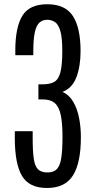

<svg xmlns="http://www.w3.org/2000/svg" viewBox="-20 -889 452 918"><path d="M204.6 9.8Q119.1 9.8 85 -48.3Q50.8 -106.4 50.8 -228.5V-261.7H136.2V-230.5Q136.2 -167 141.4 -130.6Q146.5 -94.2 161.9 -79.3Q177.2 -64.5 207 -64.5Q237.3 -64.5 252.4 -81.1Q267.6 -97.7 273.2 -135.3Q278.8 -172.9 278.8 -234.4Q278.8 -303.2 269.8 -342.3Q260.7 -381.3 240.5 -397.5Q220.2 -413.6 185.1 -413.6H163.6V-485.8H184.1Q218.3 -485.8 238.8 -497.1Q259.3 -508.3 268.6 -542.5Q277.8 -576.7 277.8 -644.5Q277.8 -708.5 268.6 -740.5Q259.3 -772.5 242.9 -783.4Q226.6 -794.4 205.6 -794.4Q184.6 -794.4 169.7 -782Q154.8 -769.5 147 -736.8Q139.2 -704.1 139.2 -643.1V-625H53.2V-647Q53.2 -758.8 86.9 -813.7Q120.6 -868.7 206.1 -868.7Q292 -868.7 328.6 -812.3Q365.2 -755.9 365.2 -644.5Q365.2 -571.8 345.2 -519.5Q325.2 -467.3 278.8 -449.7Q310.5 -435.5 329.8 -402.8Q349.1 -370.1 357.9 -326.2Q366.7 -282.2 366.7 -232.9Q366.7 -110.8 329.1 -50.5Q291.5 9.8 204.6 9.8Z"/></svg>

Font: AntonioLight
Style: Regular
Weight: 300
Designer: Vernon Adams
Foundry: Vernon Adams
Version: Version 1.002